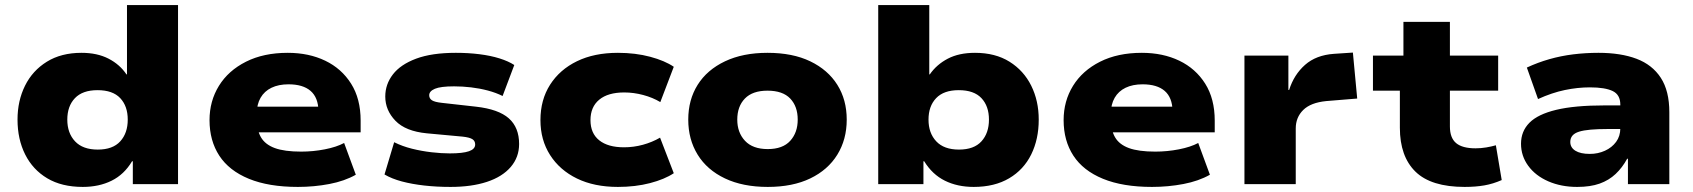

<svg xmlns="http://www.w3.org/2000/svg" viewBox="-20 -725 6667 756"><path d="M306 11Q223 11 166 -23Q109 -57 79 -117Q49 -177 49 -254Q49 -328 78.5 -387.5Q108 -447 164.5 -482Q221 -517 301 -517Q363 -517 407.5 -494Q452 -471 478 -432H480V-705H681V0H503V-90H500Q469 -38 419.5 -13.5Q370 11 306 11ZM365 -136Q424 -136 453.5 -168.5Q483 -201 483 -254Q483 -307 453.5 -338.5Q424 -370 364 -370Q305 -370 275 -338.5Q245 -307 245 -254Q245 -201 275.5 -168.5Q306 -136 365 -136Z M1153 11Q1038 11 960 -21Q882 -53 843.5 -112Q805 -171 805 -252Q805 -327 842 -387Q879 -447 948.5 -482Q1018 -517 1113 -517Q1196 -517 1260.5 -486Q1325 -455 1362.5 -395.5Q1400 -336 1400 -250V-204H965V-305H1248L1234 -288Q1233 -341 1203 -367Q1173 -393 1116 -393Q1077 -393 1049 -379.5Q1021 -366 1006 -340Q991 -314 991 -277V-257Q991 -213 1007.5 -184.5Q1024 -156 1062 -142Q1100 -128 1166 -128Q1213 -128 1259 -137Q1305 -146 1335 -162L1381 -37Q1337 -12 1277 -0.5Q1217 11 1153 11Z M1754 11Q1699 11 1650.5 5.5Q1602 0 1562.5 -10.5Q1523 -21 1494 -38L1532 -165Q1564 -149 1602 -139.5Q1640 -130 1679 -125.5Q1718 -121 1751 -121Q1802 -121 1826.5 -129.5Q1851 -138 1851 -156Q1851 -170 1840 -177Q1829 -184 1802 -187L1661 -200Q1577 -208 1537 -249.5Q1497 -291 1497 -345Q1497 -393 1527 -432Q1557 -471 1618.5 -494Q1680 -517 1775 -517Q1824 -517 1868 -511.5Q1912 -506 1947 -495Q1982 -484 2005 -469L1959 -347Q1933 -360 1901 -368.5Q1869 -377 1835 -381Q1801 -385 1768 -385Q1715 -385 1692.5 -375.5Q1670 -366 1670 -350Q1670 -337 1681 -330Q1692 -323 1720 -320L1854 -305Q1943 -295 1983.5 -259Q2024 -223 2024 -158Q2024 -106 1991 -67.5Q1958 -29 1897.5 -9Q1837 11 1754 11Z M2413 11Q2320 11 2252 -22Q2184 -55 2146 -114.5Q2108 -174 2108 -252Q2108 -332 2146 -391.5Q2184 -451 2252 -484Q2320 -517 2413 -517Q2482 -517 2540 -501.5Q2598 -486 2633 -462L2580 -323Q2550 -341 2512.5 -351Q2475 -361 2438 -361Q2374 -361 2339.5 -332.5Q2305 -304 2305 -252Q2305 -200 2339.5 -172.5Q2374 -145 2437 -145Q2475 -145 2511.5 -155Q2548 -165 2579 -183L2633 -43Q2597 -19 2539.5 -4Q2482 11 2413 11Z M3003 11Q2905 11 2834.5 -22.5Q2764 -56 2727 -116Q2690 -176 2690 -254Q2690 -332 2727 -391Q2764 -450 2834.5 -483.5Q2905 -517 3002 -517Q3101 -517 3170.5 -483.5Q3240 -450 3277 -391Q3314 -332 3314 -254Q3314 -176 3277 -116Q3240 -56 3170.5 -22.5Q3101 11 3003 11ZM3003 -138Q3062 -138 3091.5 -170.5Q3121 -203 3121 -254Q3121 -306 3091.5 -337Q3062 -368 3002 -368Q2943 -368 2913 -337Q2883 -306 2883 -254Q2883 -203 2913.5 -170.5Q2944 -138 3003 -138Z M3814 11Q3750 11 3700.5 -13.5Q3651 -38 3619 -90H3616V0H3438V-705H3639V-432H3641Q3668 -471 3712 -494Q3756 -517 3819 -517Q3899 -517 3955 -482Q4011 -447 4040.5 -387.5Q4070 -328 4070 -254Q4070 -177 4040.5 -117Q4011 -57 3953.5 -23Q3896 11 3814 11ZM3756 -136Q3815 -136 3844.5 -168.5Q3874 -201 3874 -254Q3874 -307 3844.5 -338.5Q3815 -370 3755 -370Q3696 -370 3666 -338.5Q3636 -307 3636 -254Q3636 -201 3666.5 -168.5Q3697 -136 3756 -136Z M4516 11Q4401 11 4323 -21Q4245 -53 4206.5 -112Q4168 -171 4168 -252Q4168 -327 4205 -387Q4242 -447 4311.5 -482Q4381 -517 4476 -517Q4559 -517 4623.5 -486Q4688 -455 4725.5 -395.5Q4763 -336 4763 -250V-204H4328V-305H4611L4597 -288Q4596 -341 4566 -367Q4536 -393 4479 -393Q4440 -393 4412 -379.5Q4384 -366 4369 -340Q4354 -314 4354 -277V-257Q4354 -213 4370.5 -184.5Q4387 -156 4425 -142Q4463 -128 4529 -128Q4576 -128 4622 -137Q4668 -146 4698 -162L4744 -37Q4700 -12 4640 -0.5Q4580 11 4516 11Z M4880 0V-506H5053V-371H5056Q5075 -431 5118.5 -469.5Q5162 -508 5232 -513L5307 -518L5324 -337L5202 -327Q5141 -321 5111.5 -292Q5082 -263 5082 -219V0Z M5747 11Q5615 11 5553.5 -49Q5492 -109 5492 -222V-368H5386V-506H5506V-639H5689V-506H5879V-368H5689V-227Q5689 -182 5713.5 -161.5Q5738 -141 5790 -141Q5811 -141 5832 -144.5Q5853 -148 5870 -153L5893 -16Q5859 -1 5824.5 5Q5790 11 5747 11Z M6190 11Q6127 11 6076.5 -11Q6026 -33 5997.5 -72Q5969 -111 5969 -159Q5969 -208 6002 -241.5Q6035 -275 6107.5 -292.5Q6180 -310 6299 -310H6384V-217H6310Q6271 -217 6243 -214.5Q6215 -212 6197.5 -206.5Q6180 -201 6171.5 -191Q6163 -181 6163 -166Q6163 -144 6183 -131.5Q6203 -119 6240 -119Q6272 -119 6299.5 -131.5Q6327 -144 6343.5 -166.5Q6360 -189 6360 -220V-313Q6360 -352 6330 -366.5Q6300 -381 6240 -381Q6192 -381 6141.5 -370.5Q6091 -360 6036 -335L5992 -459Q6035 -479 6080.5 -492Q6126 -505 6174.5 -511Q6223 -517 6274 -517Q6362 -517 6424 -493.5Q6486 -470 6519.5 -418.5Q6553 -367 6553 -283V0H6390V-100H6387Q6368 -65 6341.5 -40Q6315 -15 6278.5 -2Q6242 11 6190 11Z"/></svg>

Font: Nunito Sans 7pt SemiExpanded Black
Style: Regular
Weight: 900
Width: 6
Designer: Vernon Adams
Foundry: Vernon Adams
Version: Version 3.101;gftools[0.9.27]